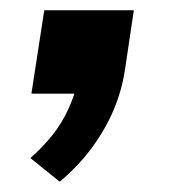

<svg xmlns="http://www.w3.org/2000/svg" viewBox="-20 -182 377 373"><path d="M96 171 39 125Q62 105 81 81.5Q100 58 112.5 30.5Q125 3 131 -23L153 0H41L66 -162H240L223 -48Q217 -7 201 31Q185 69 158.5 105Q132 141 96 171Z"/></svg>

Font: Nunito Sans 7pt Expanded
Style: Bold Italic
Weight: 700
Width: 7
Italic angle: -9°
Designer: Vernon Adams
Foundry: Vernon Adams
Version: Version 3.101;gftools[0.9.27]